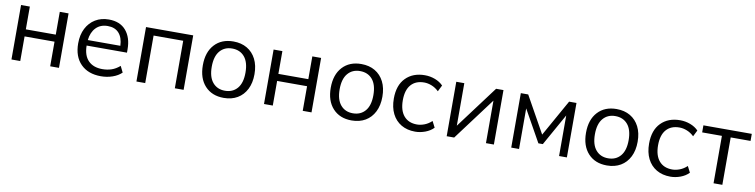

<svg xmlns="http://www.w3.org/2000/svg" viewBox="-17 -1122 6853 1743"><g transform="rotate(10 3410.0 -251.0)"><path d="M80 0V-502H161V-292H437V-502H518V0H437V-227H161V0Z M905 9Q787 9 719 -59.5Q651 -128 651 -250Q651 -329 681 -387.5Q711 -446 764.5 -478.5Q818 -511 889 -511Q992 -511 1047 -446.5Q1102 -382 1102 -273V-243H730Q731 -151 777.5 -104Q824 -57 907 -57Q952 -57 991 -70Q1030 -83 1067 -115L1095 -58Q1062 -26 1011.5 -8.5Q961 9 905 9ZM889 -451Q822 -451 781 -409Q740 -367 732 -294H1032Q1029 -369 992.5 -410Q956 -451 889 -451Z M1232 0V-502H1667V0H1586V-438H1313V0Z M2037 9Q1928 9 1864 -60.5Q1800 -130 1800 -251Q1800 -372 1864 -441.5Q1928 -511 2037 -511Q2110 -511 2163.5 -479.5Q2217 -448 2246.5 -390Q2276 -332 2276 -251Q2276 -171 2246.5 -112.5Q2217 -54 2163.5 -22.5Q2110 9 2037 9ZM2037 -57Q2109 -57 2151 -106.5Q2193 -156 2193 -251Q2193 -347 2151 -396.5Q2109 -446 2037 -446Q1966 -446 1924 -396.5Q1882 -347 1882 -251Q1882 -156 1924 -106.5Q1966 -57 2037 -57Z M2408 0V-502H2489V-292H2765V-502H2846V0H2765V-227H2489V0Z M3216 9Q3107 9 3043 -60.5Q2979 -130 2979 -251Q2979 -372 3043 -441.5Q3107 -511 3216 -511Q3289 -511 3342.5 -479.5Q3396 -448 3425.5 -390Q3455 -332 3455 -251Q3455 -171 3425.5 -112.5Q3396 -54 3342.5 -22.5Q3289 9 3216 9ZM3216 -57Q3288 -57 3330 -106.5Q3372 -156 3372 -251Q3372 -347 3330 -396.5Q3288 -446 3216 -446Q3145 -446 3103 -396.5Q3061 -347 3061 -251Q3061 -156 3103 -106.5Q3145 -57 3216 -57Z M3802 9Q3728 9 3673.5 -23Q3619 -55 3589.5 -114Q3560 -173 3560 -254Q3560 -377 3626 -444Q3692 -511 3802 -511Q3851 -511 3896 -494Q3941 -477 3971 -446L3942 -388Q3912 -417 3876.5 -431Q3841 -445 3807 -445Q3729 -445 3686 -396Q3643 -347 3643 -253Q3643 -159 3686 -108.5Q3729 -58 3807 -58Q3840 -58 3875.5 -71.5Q3911 -85 3942 -114L3971 -57Q3940 -25 3894 -8Q3848 9 3802 9Z M4092 0V-502H4166V-110L4459 -502H4527V0H4454V-392L4161 0Z M4687 0V-502H4755L4943 -165L5132 -502H5200V0H5128V-374L4964 -81H4923L4759 -374V0Z M5569 9Q5460 9 5396 -60.5Q5332 -130 5332 -251Q5332 -372 5396 -441.5Q5460 -511 5569 -511Q5642 -511 5695.5 -479.5Q5749 -448 5778.5 -390Q5808 -332 5808 -251Q5808 -171 5778.5 -112.5Q5749 -54 5695.5 -22.5Q5642 9 5569 9ZM5569 -57Q5641 -57 5683 -106.5Q5725 -156 5725 -251Q5725 -347 5683 -396.5Q5641 -446 5569 -446Q5498 -446 5456 -396.5Q5414 -347 5414 -251Q5414 -156 5456 -106.5Q5498 -57 5569 -57Z M6155 9Q6081 9 6026.5 -23Q5972 -55 5942.5 -114Q5913 -173 5913 -254Q5913 -377 5979 -444Q6045 -511 6155 -511Q6204 -511 6249 -494Q6294 -477 6324 -446L6295 -388Q6265 -417 6229.5 -431Q6194 -445 6160 -445Q6082 -445 6039 -396Q5996 -347 5996 -253Q5996 -159 6039 -108.5Q6082 -58 6160 -58Q6193 -58 6228.5 -71.5Q6264 -85 6295 -114L6324 -57Q6293 -25 6247 -8Q6201 9 6155 9Z M6552 0V-437H6370V-502H6816V-437H6633V0Z"/></g></svg>

Font: Mulish
Style: Regular
Weight: 400
Designer: Vernon Adams
Foundry: Vernon Adams
Version: Version 3.603; ttfautohint (v1.8.3)